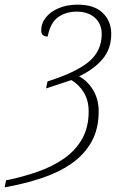

<svg xmlns="http://www.w3.org/2000/svg" viewBox="-109 -565 535 825"><path d="M-83 210Q-10 195 54 172.5Q118 150 167 115.5Q216 81 244 31.5Q272 -18 272 -86Q272 -133 251.5 -167Q231 -201 198 -221L89 -185L95 -215Q218 -254 273 -300Q328 -346 328 -419Q328 -462 299 -488.5Q270 -515 221 -515Q174 -515 140.5 -491Q107 -467 96 -408Q68 -408 68 -434Q68 -465 88.5 -490.5Q109 -516 144.5 -530.5Q180 -545 225 -545Q296 -545 332.5 -509.5Q369 -474 369 -419Q369 -356 332.5 -312Q296 -268 231 -237Q268 -217 291.5 -177.5Q315 -138 315 -86Q315 -10 283.5 45.5Q252 101 196.5 139Q141 177 68 201Q-5 225 -89 240Z"/></svg>

Font: Noto Serif SemiCondensed ExtraLight
Style: Italic
Weight: 200
Width: 4
Italic angle: -12°
Designer: Monotype Design Team
Foundry: Monotype Imaging Inc.
Version: Version 2.013